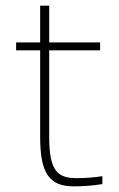

<svg xmlns="http://www.w3.org/2000/svg" viewBox="-20 -650 420 679"><path d="M252 -20C184 -20 154 -44 154 -166V-472H334V-500H154V-630H122V-500H37V-472H122V-166C122 -36 155 9 241 9C273 9 306 7 342 1V-27C313 -22 277 -20 252 -20Z"/></svg>

Font: LT Wave Alt Thin
Style: Regular
Weight: 100
Designer: Daniel Lyons
Version: Version 2.5 (Glyphs App)